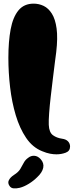

<svg xmlns="http://www.w3.org/2000/svg" viewBox="-20 -834 405 1055"><path d="M290 14Q274 14 255 10.5Q236 7 212 -3Q159 -24 123.5 -76.5Q88 -129 66.5 -201Q45 -273 35.5 -354.5Q26 -436 26 -516Q26 -606 38.5 -673Q51 -740 81.5 -777Q112 -814 165 -814Q194 -814 220 -801.5Q246 -789 265 -759Q284 -729 291 -677.5Q298 -626 289 -548Q287 -533 282 -494.5Q277 -456 271 -406Q265 -356 259 -305Q253 -254 250 -212Q247 -170 248 -148Q250 -106 271 -91Q292 -76 320 -72Q343 -69 354 -57Q365 -45 365 -29Q365 -4 341 5Q317 14 290 14ZM88 198Q71 202 55.5 201Q40 200 32 187Q21 171 29 155.5Q37 140 57 127Q81 112 91.5 94.5Q102 77 110.5 60.5Q119 44 135 33Q150 21 168.5 22Q187 23 203 40Q223 62 217.5 88Q212 114 184 140Q164 160 138 176Q112 192 88 198Z"/></svg>

Font: Matemasie
Style: Regular
Weight: 400
Designer: Adam Yeo
Version: Version 1.001; ttfautohint (v1.8.4.7-5d5b)